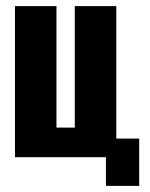

<svg xmlns="http://www.w3.org/2000/svg" viewBox="-20 -515 491 629"><path d="M327 94V0H29V-495H165V-97H225V-495H361V-61H436V94Z"/></svg>

Font: Alumni Sans ExtraBold
Style: Regular
Weight: 800
Designer: Robert E. Leuschke
Foundry: Robert E. Leuschke
Version: Version 1.018